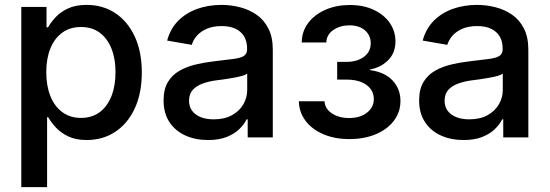

<svg xmlns="http://www.w3.org/2000/svg" viewBox="-20 -564 2256 788"><path d="M67.4 204.1V-535.6H170.9V-451.7H177.2Q189 -472.7 208.7 -493.9Q228.5 -515.1 259.5 -529.5Q290.5 -543.9 335.4 -543.9Q401.9 -543.9 452.6 -510.5Q503.4 -477.1 532.7 -414.8Q562 -352.5 562 -267.1Q562 -181.6 533.2 -119.4Q504.4 -57.1 453.4 -23.2Q402.3 10.7 335.4 10.7Q291.5 10.7 260.7 -3.9Q230 -18.6 210 -40Q189.9 -61.5 177.7 -83H173.3V204.1ZM312.5 -80.1Q357.9 -80.1 389.4 -103.8Q420.9 -127.4 437.5 -169.9Q454.1 -212.4 454.1 -267.6Q454.1 -322.8 437.5 -364.5Q420.9 -406.2 389.4 -429.7Q357.9 -453.1 312.5 -453.1Q267.1 -453.1 235.4 -429.9Q203.6 -406.7 186.8 -365.2Q169.9 -323.7 169.9 -267.6Q169.9 -211.9 186.8 -169.7Q203.6 -127.4 235.6 -103.8Q267.6 -80.1 312.5 -80.1Z M834 10.7Q782.2 10.7 741 -7.8Q699.7 -26.4 675.5 -62.7Q651.4 -99.1 651.4 -151.9Q651.4 -197.8 668.9 -227.1Q686.5 -256.3 716.3 -273.4Q746.1 -290.5 783.2 -299.3Q820.3 -308.1 859.4 -312.5Q907.7 -318.4 937.3 -322Q966.8 -325.7 980.5 -334.2Q994.1 -342.8 994.1 -361.3V-364.7Q994.1 -393.6 982.2 -414.1Q970.2 -434.6 947 -445.8Q923.8 -457 889.6 -457Q855 -457 829.6 -446.3Q804.2 -435.5 788.6 -418Q772.9 -400.4 767.1 -379.9L666 -397.5Q679.2 -446.3 711.4 -478.8Q743.7 -511.2 789.6 -527.6Q835.4 -543.9 889.2 -543.9Q926.8 -543.9 964.4 -534.4Q1002 -524.9 1032.5 -503.9Q1063 -482.9 1081.3 -447.5Q1099.6 -412.1 1099.6 -359.4V0H996.6V-74.2H992.2Q981.9 -53.2 961.7 -33.7Q941.4 -14.2 909.9 -1.7Q878.4 10.7 834 10.7ZM856.9 -74.2Q901.4 -74.2 932.1 -91.3Q962.9 -108.4 978.8 -136Q994.6 -163.6 994.6 -195.3V-262.2Q988.8 -256.8 973.9 -252.7Q959 -248.5 939.5 -244.9Q919.9 -241.2 900.1 -238.5Q880.4 -235.8 865.2 -233.9Q835.9 -230 810.8 -220.7Q785.6 -211.4 770.8 -194.8Q755.9 -178.2 755.9 -150.4Q755.9 -126 768.8 -108.9Q781.7 -91.8 804.4 -83Q827.1 -74.2 856.9 -74.2Z M1413.6 6.8Q1353.5 6.8 1306.9 -13.2Q1260.3 -33.2 1233.9 -68.4Q1207.5 -103.5 1206.5 -148.4H1312Q1313.5 -117.7 1342.3 -98.6Q1371.1 -79.6 1413.1 -79.6Q1458 -79.6 1486.1 -101.6Q1514.2 -123.5 1514.2 -157.2Q1514.2 -193.4 1484.1 -215.3Q1454.1 -237.3 1402.3 -237.3H1363.8V-310.1H1402.3Q1445.8 -310.1 1473.6 -330.8Q1501.5 -351.6 1501.5 -386.2Q1501.5 -418.9 1477.8 -439.5Q1454.1 -460 1414.6 -460Q1376 -460 1348.1 -440.9Q1320.3 -421.9 1319.3 -389.6H1218.3Q1218.8 -435.1 1244.9 -469.7Q1271 -504.4 1315.7 -523.9Q1360.4 -543.5 1416 -543.5Q1472.2 -543.5 1514.4 -523.4Q1556.6 -503.4 1579.8 -469.7Q1603 -436 1603 -394Q1603 -347.2 1573.2 -317.1Q1543.5 -287.1 1498 -278.8V-276.4Q1559.1 -268.1 1591.3 -233.6Q1623.5 -199.2 1623.5 -149.4Q1623.5 -104 1596.7 -68.6Q1569.8 -33.2 1522.5 -13.2Q1475.1 6.8 1413.6 6.8Z M1882.8 10.7Q1831.1 10.7 1789.8 -7.8Q1748.5 -26.4 1724.4 -62.7Q1700.2 -99.1 1700.2 -151.9Q1700.2 -197.8 1717.8 -227.1Q1735.4 -256.3 1765.1 -273.4Q1794.9 -290.5 1832 -299.3Q1869.1 -308.1 1908.2 -312.5Q1956.5 -318.4 1986.1 -322Q2015.6 -325.7 2029.3 -334.2Q2043 -342.8 2043 -361.3V-364.7Q2043 -393.6 2031 -414.1Q2019 -434.6 1995.8 -445.8Q1972.7 -457 1938.5 -457Q1903.8 -457 1878.4 -446.3Q1853 -435.5 1837.4 -418Q1821.8 -400.4 1815.9 -379.9L1714.8 -397.5Q1728 -446.3 1760.3 -478.8Q1792.5 -511.2 1838.4 -527.6Q1884.3 -543.9 1938 -543.9Q1975.6 -543.9 2013.2 -534.4Q2050.8 -524.9 2081.3 -503.9Q2111.8 -482.9 2130.1 -447.5Q2148.4 -412.1 2148.4 -359.4V0H2045.4V-74.2H2041Q2030.8 -53.2 2010.5 -33.7Q1990.2 -14.2 1958.7 -1.7Q1927.2 10.7 1882.8 10.7ZM1905.8 -74.2Q1950.2 -74.2 1981 -91.3Q2011.7 -108.4 2027.6 -136Q2043.5 -163.6 2043.5 -195.3V-262.2Q2037.6 -256.8 2022.7 -252.7Q2007.8 -248.5 1988.3 -244.9Q1968.8 -241.2 1949 -238.5Q1929.2 -235.8 1914.1 -233.9Q1884.8 -230 1859.6 -220.7Q1834.5 -211.4 1819.6 -194.8Q1804.7 -178.2 1804.7 -150.4Q1804.7 -126 1817.6 -108.9Q1830.6 -91.8 1853.3 -83Q1876 -74.2 1905.8 -74.2Z"/></svg>

Font: Inter 20pt Medium
Style: Regular
Weight: 500
Version: Version 4.001;git-66647c0bb